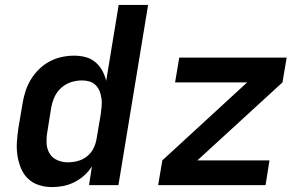

<svg xmlns="http://www.w3.org/2000/svg" viewBox="-20 -755 1240 783"><path d="M192 8Q164 8 138 -0.5Q112 -9 93.5 -27Q75 -45 65 -70Q55 -95 51 -121.5Q47 -148 49 -176.5Q51 -205 55 -233L72 -333Q76 -358 84 -383Q92 -408 106 -431Q120 -454 139.5 -473Q159 -492 182.5 -504.5Q206 -517 231.5 -522.5Q257 -528 282 -528Q307 -528 329.5 -522Q352 -516 369 -501.5Q386 -487 397 -467Q408 -447 413 -425L464 -735H584L463 0H343L355 -77Q342 -56 323.5 -39.5Q305 -23 283 -12Q261 -1 238 3.5Q215 8 192 8ZM257 -93Q277 -93 297.5 -98.5Q318 -104 335 -117.5Q352 -131 361.5 -150.5Q371 -170 374 -190L391 -290Q393 -306 394.5 -322Q396 -338 394 -353Q392 -368 386.5 -382.5Q381 -397 370.5 -407.5Q360 -418 345.5 -422.5Q331 -427 315 -427Q292 -427 270 -420Q248 -413 230 -397Q212 -381 202.5 -360Q193 -339 189 -317L173 -217Q169 -194 170 -171Q171 -148 182 -129.5Q193 -111 213.5 -102Q234 -93 257 -93ZM625 0 642 -101 988 -419H694L711 -520H1149L1132 -419L785 -101H1079L1063 0Z"/></svg>

Font: Zed Sans Extended
Style: Bold Italic
Weight: 700
Width: 7
Italic angle: -9°
Designer: Belleve Invis
Foundry: Belleve Invis
Version: Version 1.0.0; ttfautohint (v1.8.4)